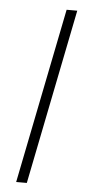

<svg xmlns="http://www.w3.org/2000/svg" viewBox="-50 -689 320 719"><g transform="rotate(5 110.0 -329.5)"><path d="M39 0H79L211 -659H171Z"/></g></svg>

Font: Source Sans Pro Light
Style: Italic
Weight: 300
Italic angle: -11°
Designer: Paul D. Hunt
Foundry: Adobe Systems Incorporated
Version: Version 3.006;hotconv 1.0.111;makeotfexe 2.5.65597